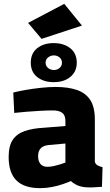

<svg xmlns="http://www.w3.org/2000/svg" viewBox="-20 -966 570 998"><path d="M188 12Q106 12 65.5 -28Q25 -68 25 -150Q25 -208 46.5 -239.5Q68 -271 109 -285Q150 -299 208 -302L320 -311V-337Q320 -367 303.5 -379.5Q287 -392 255 -392Q226 -392 189 -390Q152 -388 116 -385Q80 -382 54 -379L49 -485Q76 -492 113.5 -498.5Q151 -505 192 -509.5Q233 -514 269 -514Q334 -514 379.5 -498.5Q425 -483 449 -446.5Q473 -410 473 -345V-125Q476 -113 487.5 -106.5Q499 -100 513 -97L510 5Q487 7 461.5 8Q436 9 421 7Q395 4 376.5 -5.5Q358 -15 349 -25Q333 -18 307 -9Q281 0 250.5 6Q220 12 188 12ZM226 -99Q243 -99 260.5 -103Q278 -107 294 -112Q310 -117 320 -121V-220L232 -212Q204 -209 191 -194.5Q178 -180 178 -154Q178 -129 190 -114Q202 -99 226 -99ZM259 -539Q207 -539 173.5 -565.5Q140 -592 140 -640Q140 -689 173.5 -715.5Q207 -742 259 -742Q311 -742 345 -715.5Q379 -689 379 -640Q379 -594 346 -566.5Q313 -539 259 -539ZM260 -602Q277 -602 289.5 -612.5Q302 -623 302 -640Q302 -657 289.5 -667.5Q277 -678 260 -678Q243 -678 230 -667.5Q217 -657 217 -640Q217 -623 230 -612.5Q243 -602 260 -602ZM196 -764 126 -847 314 -946 406 -833Z"/></svg>

Font: Cairo ExtraBold
Style: Regular
Weight: 800
Designer: Mohamed Gaber, Accademia di Belle Arti di Urbino
Foundry: Kief Type Foundry, Accademia di Belle Arti di Urbino
Version: Version 3.117